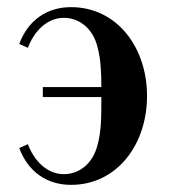

<svg xmlns="http://www.w3.org/2000/svg" viewBox="-20 -506 480 538"><path d="M34 -91C59 -24 112 12 179 12C307 12 392 -100 392 -237C392 -374 307 -486 179 -486C112 -486 59 -450 34 -383L58 -372C76 -419 112 -456 159 -456C204 -456 241 -424 253 -375C262 -342 264 -306 264 -262H100V-234H264C264 -179 264 -137 253 -99C241 -50 204 -18 159 -18C112 -18 76 -55 58 -102Z"/></svg>

Font: Old Standard
Style: Bold
Weight: 700
Designer: Alexey Kryukov <alexios@thessalonica.org.ru>
Version: Version 2.0.2